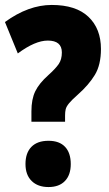

<svg xmlns="http://www.w3.org/2000/svg" viewBox="-20 -744 442 776"><path d="M107 -294Q107 -343 122.5 -375Q138 -407 175 -440Q205 -467 217.5 -485.5Q230 -504 230 -532Q230 -580 173 -580Q122 -580 52 -528L0 -655Q95 -724 189 -724Q287 -724 337.5 -676Q388 -628 388 -546Q388 -482 363.5 -441.5Q339 -401 295 -362Q270 -340 259 -326.5Q248 -313 245.5 -302.5Q243 -292 243 -277V-252H107ZM83 -81Q83 -126 107 -150.5Q131 -175 176 -175Q220 -175 243 -150.5Q266 -126 266 -81Q266 -37 242.5 -12.5Q219 12 176 12Q133 12 108 -12.5Q83 -37 83 -81Z"/></svg>

Font: Noto Sans Gujarati UI ExtraCondensed Black
Style: Regular
Weight: 900
Width: 2
Designer: Jelle Bosma - Monotype Design Team, Universal Thirst
Foundry: Monotype Imaging Inc.
Version: Version 2.106; ttfautohint (v1.8.4.7-5d5b)